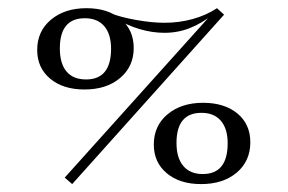

<svg xmlns="http://www.w3.org/2000/svg" viewBox="-20 -447 716 478"><path d="M159.7 11.3 141.1 -4.8 520.2 -426.6 537.9 -410.5ZM480.6 11.3Q427.4 11.3 395.2 -15.7Q362.9 -42.7 362.9 -87.1Q362.9 -133.9 397.2 -162.5Q431.5 -191.1 485.5 -191.1Q538.7 -191.1 571 -164.5Q603.2 -137.9 603.2 -92.7Q603.2 -46 569.4 -17.3Q535.5 11.3 480.6 11.3ZM484.7 -13.7Q546.8 -13.7 546.8 -90.3Q546.8 -126.6 529.8 -146.4Q512.9 -166.1 481.5 -166.1Q419.4 -166.1 419.4 -91.1Q419.4 -54 436.3 -33.9Q453.2 -13.7 484.7 -13.7ZM190.3 -224.2Q137.1 -224.2 104.8 -251.2Q72.6 -278.2 72.6 -322.6Q72.6 -369.4 106.9 -398Q141.1 -426.6 195.2 -426.6Q248.4 -426.6 280.6 -399.6Q312.9 -372.6 312.9 -327.4Q312.9 -281.5 279 -252.8Q245.2 -224.2 190.3 -224.2ZM194.4 -249.2Q256.5 -249.2 256.5 -325.8Q256.5 -362.1 239.5 -381.9Q222.6 -401.6 191.1 -401.6Q129 -401.6 129 -326.6Q129 -288.7 145.6 -269Q162.1 -249.2 194.4 -249.2ZM389.5 -365.3Q358.9 -365.3 327.4 -374.6Q296 -383.9 265.3 -402.4L254 -414.5Q280.6 -404 319.4 -397.2Q358.1 -390.3 389.5 -390.3Q425.8 -390.3 459.7 -399.6Q493.5 -408.9 520.2 -426.6L512.9 -412.9Q482.3 -388.7 452.4 -377Q422.6 -365.3 389.5 -365.3Z"/></svg>

Font: Playfair 9pt Light
Style: Regular
Weight: 300
Designer: Claus Eggers Sørensen
Foundry: Claus Eggers Sørensen
Version: Version 2.001;gftools[0.9.30]